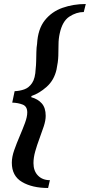

<svg xmlns="http://www.w3.org/2000/svg" viewBox="-20 -752 448 958"><path d="M229 147 220 186Q141 186 90 156Q39 126 39 60Q39 31 51 -3Q63 -37 78 -72Q93 -107 104.5 -138Q116 -169 116 -191Q116 -221 93.5 -230Q71 -239 41 -240L53 -297Q78 -298 101 -306Q124 -314 140 -337.5Q156 -361 158 -409Q160 -425 160.5 -447.5Q161 -470 161.5 -493Q162 -516 165 -533Q169 -607 203.5 -650.5Q238 -694 292 -713Q346 -732 408 -732L398 -692Q361 -692 326 -669Q291 -646 278 -585Q272 -558 272 -531Q272 -504 271 -473.5Q270 -443 262 -405Q250 -352 213 -319Q176 -286 137 -273L136 -267Q169 -258 188.5 -236Q208 -214 208 -174Q208 -151 198.5 -122Q189 -93 177 -61Q165 -29 156 2.5Q147 34 147 62Q147 101 169.5 124Q192 147 229 147Z"/></svg>

Font: STIX Two Text SemiBold
Style: Italic
Weight: 600
Italic angle: -12°
Designer: Ross Mills, John Hudson & Paul Hanslow, Tiro Typeworks Ltd; with prior portions MicroPress Inc. and Coen Hoffman, Elsevi
Foundry: Tiro Typeworks Ltd
Version: Version 2.13 b171